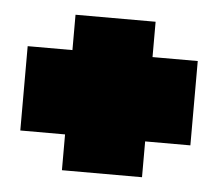

<svg xmlns="http://www.w3.org/2000/svg" viewBox="-35 -509 462 406"><g transform="rotate(5 195.5 -306.0)"><path d="M110 -217H15V-396H110V-471H280V-396H376V-217H280V-141H110Z"/></g></svg>

Font: Readiness Black
Style: Regular
Weight: 900
Designer: Katatrad Team
Foundry: CadsonDemak
Version: Version 1.00;April 23, 2019;FontCreator 11.5.0.2425 64-bit; 